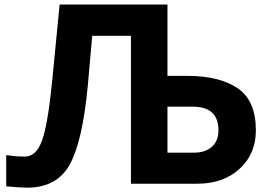

<svg xmlns="http://www.w3.org/2000/svg" viewBox="-20 -820 1198 857"><path d="M7.8 -127.9Q48.8 -121.1 90.8 -121.1Q142.6 -121.1 168.5 -195.3Q194.3 -269.5 212.9 -459L246.1 -799.8H727.5V-481.4H814.5Q959 -481.4 1040.5 -426.3Q1122.1 -371.1 1122.1 -238.3Q1122.1 -132.8 1049.3 -66.4Q976.6 0 861.3 0H564.5V-660.2H391.6L372.1 -439.5Q348.6 -189.5 291.5 -85.9Q234.4 17.6 100.6 17.6Q69.3 17.6 7.8 11.7ZM727.5 -138.7H847.7Q895.5 -138.7 925.3 -164.6Q955.1 -190.4 955.1 -238.3Q955.1 -343.8 840.8 -343.8H727.5Z"/></svg>

Font: Gothic A1 Black
Style: Regular
Weight: 900
Version: Version 2.50